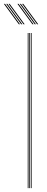

<svg xmlns="http://www.w3.org/2000/svg" viewBox="-83 -970 243 990"><path d="M76 0V-800H80V0ZM60 0V-800H64V0ZM68 0V-800H72V0ZM38 -845 -39 -950H-33L44 -845ZM14 -845 -63 -950H-57L20 -845ZM26 -845 -51 -950H-45L32 -845ZM108 -845 31 -950H37L114 -845ZM84 -845 7 -950H13L90 -845ZM96 -845 19 -950H25L102 -845Z"/></svg>

Font: Big Shoulders Inline Display Thin
Style: Regular
Weight: 100
Designer: Patric King
Foundry: XO Type Co
Version: Version 1.000